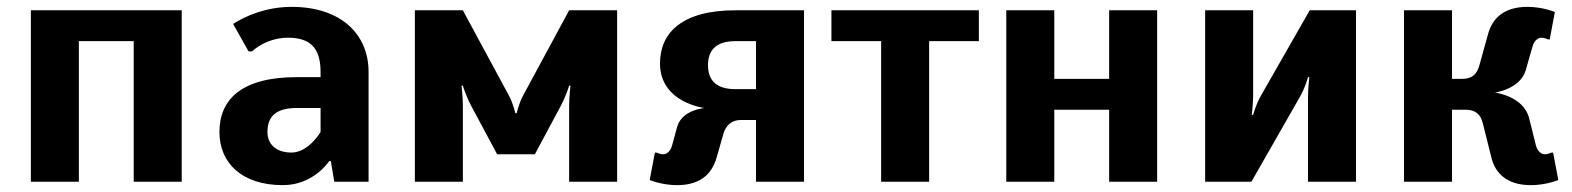

<svg xmlns="http://www.w3.org/2000/svg" viewBox="-20 -530 4585 560"><path d="M510 -500H70V0H210V-410H370V0H510Z M915 -305H845C685 -305 620 -240 620 -145C620 -55 685 10 805 10C895 10 940 -60 940 -60H945L955 0H1055V-320C1055 -430 975 -510 830 -510C730 -510 660 -460 660 -460L705 -380H715C715 -380 755 -420 820 -420C885 -420 915 -390 915 -320ZM915 -145C915 -145 880 -85 830 -85C785 -85 760 -110 760 -145C760 -190 785 -215 845 -215H915Z M1330 -220C1330 -250 1326 -280 1326 -280H1330C1330 -280 1339 -250 1355 -220L1430 -80H1540L1615 -220C1631 -250 1640 -280 1640 -280H1644C1644 -280 1640 -250 1640 -220V0H1780V-500H1640L1505 -250C1494 -230 1487 -200 1487 -200H1483C1483 -200 1476 -230 1465 -250L1330 -500H1190V0H1330Z M2125 -270C2070 -270 2045 -295 2045 -340C2045 -385 2070 -410 2125 -410H2185V-270ZM2035 -215C2035 -215 1969 -210 1955 -160L1940 -105C1936 -90 1925 -80 1915 -80C1905 -80 1895 -85 1895 -85H1890L1875 -5C1875 -5 1910 10 1955 10C2025 10 2057 -25 2070 -70L2090 -140C2097 -165 2115 -180 2140 -180H2185V0H2325V-500H2125C1970 -500 1905 -435 1905 -345C1905 -230 2035 -215 2035 -215Z M2835 -500H2405V-410H2550V0H2690V-410H2835Z M3355 -500H3215V-300H3055V-500H2915V0H3055V-210H3215V0H3355Z M3800 -500 3660 -255C3643 -226 3635 -195 3635 -195H3631C3631 -195 3635 -225 3635 -255V-500H3495V0H3630L3770 -245C3787 -274 3795 -305 3795 -305H3799C3799 -305 3795 -275 3795 -245V0H3935V-500Z M4450 -395C4454 -410 4465 -420 4475 -420C4485 -420 4495 -415 4495 -415H4500L4515 -495C4515 -495 4480 -510 4435 -510C4365 -510 4332 -475 4320 -430L4295 -340C4288 -315 4275 -300 4245 -300H4215V-500H4075V0H4215V-210H4255C4285 -210 4299 -195 4305 -170L4330 -70C4341 -25 4375 10 4445 10C4490 10 4525 -5 4525 -5L4510 -85H4505C4505 -85 4495 -80 4485 -80C4475 -80 4464 -90 4460 -105L4440 -185C4424 -250 4340 -260 4340 -260C4340 -260 4414 -270 4430 -325Z"/></svg>

Font: Scada
Style: Bold
Weight: 700
Designer: Jovanny Lemonad
Foundry: Jovanny Lemonad
Version: Version 3.005